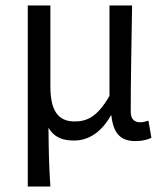

<svg xmlns="http://www.w3.org/2000/svg" viewBox="-20 -506 602 705"><path d="M82 -486V179H165C160 102 159 59 158 -37C181 1 213 10 252 10C305 10 352 -20 387 -82H389C396 -17 422 12 477 12C504 12 521 7 536 0L525 -63C513 -59 504 -57 495 -57C474 -57 460 -68 460 -96C460 -212 463 -355 465 -486H382V-154C337 -75 297 -60 254 -60C191 -60 165 -103 165 -189V-486Z"/></svg>

Font: Cambridge Sans
Style: Regular
Weight: 400
Version: Version 2.020;PS 002.020;hotconv 1.0.88;makeotf.lib2.5.64775